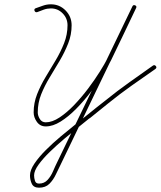

<svg xmlns="http://www.w3.org/2000/svg" viewBox="-20 -577 745 890"><path d="M140 -527Q137 -536 146 -539Q163 -545 180 -551Q197 -557 216 -557Q256 -557 284 -528.5Q312 -500 312 -460Q312 -416 296 -375.5Q280 -335 257 -296Q234 -257 210.5 -218.5Q187 -180 171 -140Q155 -100 155 -56Q155 -41 164.5 -25.5Q174 -10 192 -10Q222 -10 256 -32.5Q290 -55 324 -90.5Q358 -126 388.5 -166.5Q419 -207 442.5 -244.5Q466 -282 478 -306Q507 -366 536 -426.5Q565 -487 594 -548Q598 -556 607 -552Q615 -548 611 -540Q524 -359 436.5 -178Q349 3 262 184Q251 206 239 231.5Q227 257 209 275Q191 293 161 293Q136 293 127.5 275Q119 257 119 236Q119 212 139.5 181.5Q160 151 192.5 118.5Q225 86 261.5 55.5Q298 25 330.5 -1Q363 -27 383 -43Q383 -43 383 -43Q383 -43 383 -43Q383 -43 383 -43Q383 -43 383 -43Q405 -61 427 -78.5Q449 -96 471 -113Q524 -156 579 -195Q634 -234 689 -273Q697 -278 703 -270Q708 -263 700 -257Q645 -219 590 -180Q535 -141 483 -99Q461 -81 439 -63.5Q417 -46 395 -28Q395 -28 395 -28.5Q395 -29 395 -29Q395 -29 395 -29Q395 -29 395 -29Q377 -14 345.5 11Q314 36 278.5 66Q243 96 211 127Q179 158 158.5 186.5Q138 215 138 236Q138 248 142 261Q146 274 161 274Q185 274 200.5 257Q216 240 226 216.5Q236 193 245 175Q332 -5 419.5 -186Q507 -367 594 -548Q598 -556 607 -552Q615 -548 611 -540Q582 -479 553 -418.5Q524 -358 495 -298Q482 -271 457.5 -232Q433 -193 401 -151Q369 -109 333 -72.5Q297 -36 261 -13.5Q225 9 192 9Q166 9 151 -12Q136 -33 136 -56Q136 -100 152 -140.5Q168 -181 191.5 -220Q215 -259 238 -297.5Q261 -336 277 -376.5Q293 -417 293 -460Q293 -492 270.5 -515Q248 -538 216 -538Q199 -538 183.5 -532.5Q168 -527 153 -521Q144 -518 140 -527Z"/></svg>

Font: FRB American Cursive Guidelines Extralight
Style: Italic
Weight: 200
Italic angle: -25°
Version: Version 2.0;Modular Font Editor K font №1